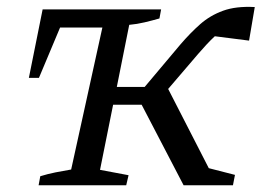

<svg xmlns="http://www.w3.org/2000/svg" viewBox="-20 -552 798 572"><path d="M527 0 402 -240H317L278 -46L363 -30L356 0H95L100 -27Q123 -34 145.5 -38.5Q168 -43 192 -47L285 -470H159L96 -320H66L107 -524H460L455 -497Q434 -491 411 -485.5Q388 -480 365 -478L328 -293H411L517 -419Q547 -454 576.5 -480Q606 -506 644.5 -520Q683 -534 739 -531L722 -431L620 -444Q608 -433 595 -419Q582 -405 570 -391L481 -287L602 -51L680 -31L674 0Z"/></svg>

Font: Piazzolla SC
Style: Italic
Weight: 400
Italic angle: -11.3°
Designer: Juan Pablo del Peral
Foundry: Huerta Tipografica
Version: Version 1.330